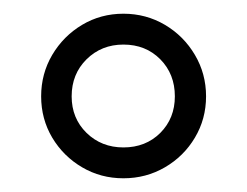

<svg xmlns="http://www.w3.org/2000/svg" viewBox="-20 -820 360 280"><path d="M160 -560Q127 -560 99.8 -576Q72.5 -592 56.2 -619.2Q40 -646.5 40 -679.5Q40 -712.5 56.2 -740Q72.5 -767.5 99.8 -783.8Q127 -800 160 -800Q193 -800 220.5 -783.8Q248 -767.5 264.2 -740Q280.5 -712.5 280.5 -679.5Q280.5 -646.5 264.2 -619.2Q248 -592 220.5 -576Q193 -560 160 -560ZM160 -605Q192.5 -605 213.8 -626.2Q235 -647.5 235 -679.5Q235 -712 213.8 -733.5Q192.5 -755 160 -755Q128 -755 106.2 -733.5Q84.5 -712 84.5 -679.5Q84.5 -647.5 106.2 -626.2Q128 -605 160 -605Z"/></svg>

Font: Bodoni Moda 9pt Medium
Style: Regular
Weight: 500
Designer: Owen Earl
Foundry: indestructible type
Version: Version 2.005